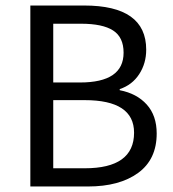

<svg xmlns="http://www.w3.org/2000/svg" viewBox="-20 -676 628 696"><path d="M90 0V-656H285Q510 -656 510 -496Q510 -446 484.5 -407Q459 -368 414 -353V-349Q476 -337 512 -297Q548 -257 548 -192Q548 -98 480.5 -49Q413 0 299 0ZM173 -377H270Q428 -377 428 -485Q428 -541 390 -565.5Q352 -590 274 -590H173ZM173 -66H287Q466 -66 466 -195Q466 -313 287 -313H173Z"/></svg>

Font: Toshiba Sans
Style: Regular
Weight: 400
Designer: Paul D. Hunt
Foundry: Toshiba Corporation
Version: Version 2.020;PS 2.0;hotconv 1.0.86;makeotf.lib2.5.63406